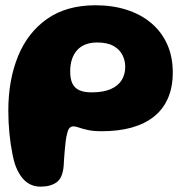

<svg xmlns="http://www.w3.org/2000/svg" viewBox="-20 -469 717 725"><path d="M132.9 235.8Q109.9 235.8 91.4 225.8Q73 215.8 59.3 196.6Q45.6 177.4 36.1 149.9Q31.1 132.8 27.2 113.8Q23.4 94.8 20.4 74.5Q17.4 54.2 15.4 33.1Q13.5 12 12.4 -9.1Q11.4 -30.1 11.4 -50.9Q11.4 -166.5 48 -256.4Q84.6 -346.2 157.9 -397.7Q231.1 -449.1 340.8 -449.1Q404.9 -449.1 458.3 -432Q511.8 -414.9 550.9 -382Q590 -349.1 611.2 -302.1Q632.4 -255.1 632.4 -195.4Q632.4 -140.1 614.4 -98.6Q596.5 -57 561.9 -29.2Q527.2 -1.4 477.6 12.6Q427.9 26.5 363.9 26.5Q332.4 26.5 311.4 21.8Q290.5 17.1 277.8 12.6Q265.1 8.1 257.4 8.1Q247.9 8.1 242.1 14.8Q236.4 21.4 233.4 36Q230.4 46.2 228.4 61.6Q226.5 77 224.9 94.4Q223.2 111.8 222.2 127.9Q221.2 144.1 220.5 156.1Q216.8 202.9 193.8 219.3Q170.9 235.8 132.9 235.8ZM326 -120.2Q370.6 -120.2 398.6 -132.8Q426.6 -145.2 439.8 -167Q452.9 -188.8 452.9 -216.8Q452.9 -239.8 442.6 -260.8Q432.2 -281.9 409 -295.2Q385.8 -308.6 346.4 -308.6Q322 -308.6 303.1 -301.2Q284.1 -293.8 271.2 -279.6Q258.4 -265.4 251.7 -245.2Q245 -225 245 -199.1Q245 -172.2 252.9 -154.7Q260.9 -137.1 278.8 -128.7Q296.8 -120.2 326 -120.2Z"/></svg>

Font: Gluten Thin
Style: Regular
Weight: 100
Designer: Tyler Finck
Foundry: Etcetera Type Company
Version: Version 1.300